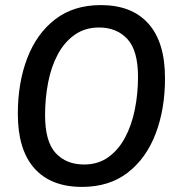

<svg xmlns="http://www.w3.org/2000/svg" viewBox="-20 -727 694 754"><path d="M302 7Q180 7 115 -66Q50 -139 50 -280Q50 -402 87 -498.5Q124 -595 196.5 -651Q269 -707 376 -707Q498 -707 563 -634Q628 -561 628 -420Q628 -298 591 -201.5Q554 -105 481.5 -49Q409 7 302 7ZM310 -81Q365 -81 405 -109.5Q445 -138 471 -186.5Q497 -235 509.5 -297Q522 -359 522 -425Q522 -529 480 -574Q438 -619 369 -619Q314 -619 273.5 -590.5Q233 -562 207 -513.5Q181 -465 169 -403Q157 -341 157 -275Q157 -171 198.5 -126Q240 -81 310 -81Z"/></svg>

Font: Georama Medium
Style: Italic
Weight: 500
Italic angle: -9°
Designer: Jean-Baptiste Levee
Foundry: Production Type
Version: Version 1.000